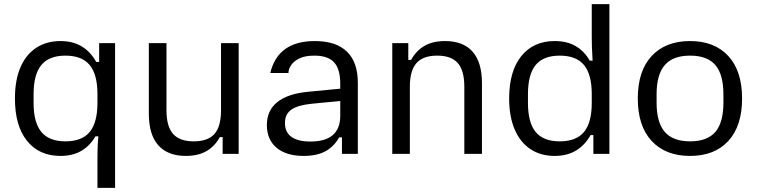

<svg xmlns="http://www.w3.org/2000/svg" viewBox="-20 -742 3651 926"><path d="M450 164V31.7Q450 9.3 450.4 -17.4Q450.9 -44 454.4 -84.5H440.3Q413.5 -38.5 371.9 -14.2Q330.2 10 271.5 10Q168.8 10 110.4 -62.6Q52 -135.2 52 -266.9Q52 -355.1 78.4 -416.8Q104.7 -478.4 154.3 -511.2Q203.9 -544 271.5 -544Q331.2 -544 374 -518.3Q416.7 -492.6 444.1 -443.3H458.2V-534H535.1V164ZM295.6 -60.3Q375.1 -60.3 412.6 -105.6Q450 -150.9 450 -246.1V-287.9Q450 -383.1 412.5 -428.4Q375 -473.7 295.5 -473.7Q216.9 -473.7 179.4 -428.4Q142 -383.1 142 -287.9V-246.1Q142 -150.9 179.5 -105.6Q217 -60.3 295.6 -60.3Z M876.6 10Q789 10 743.4 -41.4Q697.8 -92.8 697.8 -193.7V-534H782.9V-210.6Q782.9 -132.3 814.6 -96.3Q846.4 -60.3 914.3 -60.3Q983.2 -60.3 1014.6 -96.3Q1046 -132.3 1046 -210.6V-534H1131.1V0H1053.8V-81H1040.4Q1015.8 -36.3 975.7 -13.1Q935.6 10 876.6 10Z M1444.5 10Q1361.3 10 1314.2 -29.2Q1267.1 -68.5 1267.1 -138.8Q1267.1 -209 1316.8 -249.1Q1366.5 -289.2 1461.2 -298.9L1621 -314.3V-255L1485 -241.8Q1417.8 -235.4 1386.1 -213.8Q1354.5 -192.1 1354.5 -150.5V-147.1Q1354.5 -104.4 1385.7 -81.9Q1416.9 -59.4 1477.1 -59.4Q1621 -59.4 1621 -184V-268V-280.9V-338.7Q1621 -408.9 1591.3 -441.3Q1561.6 -473.7 1496.4 -473.7Q1451.4 -473.7 1423.8 -460.2Q1396.3 -446.6 1383.8 -427.4Q1371.3 -408.2 1371.3 -391.2V-390H1283.5Q1320.5 -544 1498 -544Q1600.6 -544 1653.2 -493.1Q1705.8 -442.1 1705.8 -342.8V0H1629.2V-79.8H1615.8Q1591.5 -35.7 1550.1 -12.8Q1508.6 10 1444.5 10Z M1871.9 0V-534H1949.2V-453H1962.6Q1987.2 -497.7 2027.3 -520.9Q2067.4 -544 2126.4 -544Q2214.3 -544 2259.4 -492.6Q2304.5 -441.2 2304.5 -340.3V0H2219.4V-323.4Q2219.4 -401.6 2188 -437.7Q2156.6 -473.7 2088.4 -473.7Q2020.5 -473.7 1988.6 -437.7Q1956.7 -401.6 1956.7 -323.4V0Z M2655.1 10Q2587.2 10 2538.1 -22.8Q2489 -55.6 2462.3 -117.6Q2435.6 -179.6 2435.6 -266.9Q2435.6 -398.8 2494.2 -471.4Q2552.8 -544 2655.1 -544Q2714.2 -544 2756 -519.9Q2797.8 -495.8 2824.3 -449.5H2838Q2835.3 -489.9 2834.7 -516.8Q2834 -543.7 2834 -566.6V-722H2919.1V0H2841.8V-90.7H2828.4Q2801 -41.7 2757.9 -15.8Q2714.8 10 2655.1 10ZM2679.8 -60.3Q2759.2 -60.3 2796.6 -105.6Q2834 -150.9 2834 -246.1V-287.9Q2834 -383.1 2796.6 -428.4Q2759.2 -473.7 2679.8 -473.7Q2600.5 -473.7 2563.4 -428.4Q2526.3 -383.1 2526.3 -287.9V-246.1Q2526.3 -150.9 2563.4 -105.6Q2600.5 -60.3 2679.8 -60.3Z M3308 10Q3190 10 3123 -62Q3056 -134 3056 -267Q3056 -400 3123 -472Q3190 -544 3308 -544Q3426 -544 3492.5 -472Q3559 -400 3559 -267Q3559 -134 3492.5 -62Q3426 10 3308 10ZM3308.1 -60.3Q3391 -60.3 3430 -105.6Q3469 -151 3469 -247.1V-286.9Q3469 -383 3430 -428.4Q3391 -473.7 3308.1 -473.7Q3226 -473.7 3186.4 -428.4Q3146.7 -383 3146.7 -286.9V-247.1Q3146.7 -151 3186.4 -105.6Q3226 -60.3 3308.1 -60.3Z"/></svg>

Font: Mozilla Text ExtraLight
Style: Regular
Weight: 200
Designer: Studio DRAMA
Foundry: Studio DRAMA
Version: Version 1.000